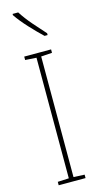

<svg xmlns="http://www.w3.org/2000/svg" viewBox="-144 -990 525 1029"><g transform="rotate(-15 119.0 -475.5)"><path d="M194 0H45V-19L107 -22V-691L45 -695V-714H194V-695L133 -691V-22L194 -19ZM75 -951Q100 -912 133 -874Q166 -836 196 -803V-793H179Q147 -823 108 -865Q69 -907 44 -944V-951Z"/></g></svg>

Font: Noto Sans Lao Looped Condensed Thin
Style: Regular
Weight: 100
Width: 3
Designer: Mark Frömberg, Ben Mitchell
Foundry: The Fontpad Ltd
Version: Version 1.002; ttfautohint (v1.8.4.7-5d5b)